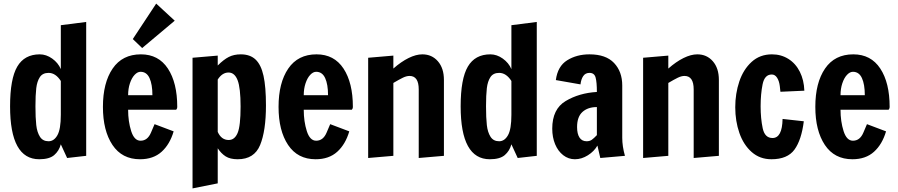

<svg xmlns="http://www.w3.org/2000/svg" viewBox="-20 -872 4988 1067"><path d="M36 -281Q36 -434 76 -502Q116 -570 201 -570Q237 -570 270 -546.5Q303 -523 318 -488V-732L459 -750V-6L353 6L318 -70Q308 -33 281 -10Q254 13 198 13Q36 13 36 -281ZM318 -234V-422Q289 -467 250 -467Q217 -467 201.5 -443.5Q186 -420 181.5 -382Q177 -344 177 -281Q177 -217 181.5 -177Q186 -137 202 -112Q218 -87 250 -87Q280 -87 299 -120.5Q318 -154 318 -234Z M552 -278Q552 -412 606 -491Q660 -570 763 -570Q861 -570 913 -491Q965 -412 965 -278Q965 -270 962 -266.5Q959 -263 959 -262H692Q692 -197 709 -143.5Q726 -90 761 -90Q800 -90 819 -135Q838 -180 839 -182L945 -142Q924 -70 878 -28.5Q832 13 758 13Q658 13 605 -66.5Q552 -146 552 -278ZM827 -343Q827 -403 811 -438Q795 -473 761 -473Q744 -473 728 -456Q712 -439 702 -409Q692 -379 692 -343ZM770 -605 718 -655 848 -852 951 -757Z M1050 -551 1190 -563V-508Q1223 -541 1251.5 -555.5Q1280 -570 1318 -570Q1370 -570 1400.5 -541Q1431 -512 1444.5 -450.5Q1458 -389 1458 -286Q1458 -145 1425.5 -66Q1393 13 1301 13Q1259 13 1234 -3Q1209 -19 1190 -48V147L1050 175ZM1317 -280Q1317 -383 1300.5 -426Q1284 -469 1250 -469Q1215 -469 1190 -430V-139Q1210 -94 1251 -94Q1284 -94 1300.5 -133Q1317 -172 1317 -280Z M1528 -278Q1528 -412 1582 -491Q1636 -570 1739 -570Q1837 -570 1889 -491Q1941 -412 1941 -278Q1941 -270 1938 -266.5Q1935 -263 1935 -262H1668Q1668 -197 1685 -143.5Q1702 -90 1737 -90Q1776 -90 1795 -135Q1814 -180 1815 -182L1921 -142Q1900 -70 1854 -28.5Q1808 13 1734 13Q1634 13 1581 -66.5Q1528 -146 1528 -278ZM1803 -343Q1803 -403 1787 -438Q1771 -473 1737 -473Q1720 -473 1704 -456Q1688 -439 1678 -409Q1668 -379 1668 -343Z M2026 -551 2166 -563V-491Q2209 -529 2250.5 -549.5Q2292 -570 2327 -570Q2380 -570 2413.5 -531.5Q2447 -493 2447 -428V-6L2307 6V-375Q2307 -450 2256 -450Q2239 -450 2218.5 -440Q2198 -430 2166 -411V-6L2026 6Z M2540 -281Q2540 -434 2580 -502Q2620 -570 2705 -570Q2741 -570 2774 -546.5Q2807 -523 2822 -488V-732L2963 -750V-6L2857 6L2822 -70Q2812 -33 2785 -10Q2758 13 2702 13Q2540 13 2540 -281ZM2822 -234V-422Q2793 -467 2754 -467Q2721 -467 2705.5 -443.5Q2690 -420 2685.5 -382Q2681 -344 2681 -281Q2681 -217 2685.5 -177Q2690 -137 2706 -112Q2722 -87 2754 -87Q2784 -87 2803 -120.5Q2822 -154 2822 -234Z M3049 -157Q3049 -266 3123.5 -310.5Q3198 -355 3297 -361Q3297 -415 3290 -441Q3283 -467 3256 -467Q3233 -467 3221 -449Q3209 -431 3206 -403L3069 -427Q3079 -504 3132 -537Q3185 -570 3256 -570Q3347 -570 3392.5 -522Q3438 -474 3438 -397V-106Q3438 -59 3453 -6L3316 6L3300 -63Q3282 -31 3247 -9Q3212 13 3175 13Q3139 13 3110 -9.5Q3081 -32 3065 -70.5Q3049 -109 3049 -157ZM3297 -121V-277Q3247 -277 3217 -250Q3187 -223 3187 -166Q3187 -128 3200.5 -107.5Q3214 -87 3240 -87Q3257 -87 3268.5 -95Q3280 -103 3297 -121Z M3554 -551 3694 -563V-491Q3737 -529 3778.5 -549.5Q3820 -570 3855 -570Q3908 -570 3941.5 -531.5Q3975 -493 3975 -428V-6L3835 6V-375Q3835 -450 3784 -450Q3767 -450 3746.5 -440Q3726 -430 3694 -411V-6L3554 6Z M4066 -276Q4066 -352 4088.5 -419Q4111 -486 4157 -528Q4203 -570 4270 -570Q4321 -570 4361.5 -544.5Q4402 -519 4425 -473Q4448 -427 4450 -368L4317 -362Q4317 -366 4313.5 -394Q4310 -422 4298.5 -440Q4287 -458 4269 -458Q4229 -458 4218 -403.5Q4207 -349 4207 -281Q4207 -214 4218.5 -159.5Q4230 -105 4273 -105Q4327 -105 4329 -211L4447 -198Q4434 -94 4395 -40.5Q4356 13 4267 13Q4203 13 4157.5 -27Q4112 -67 4089 -133Q4066 -199 4066 -276Z M4511 -278Q4511 -412 4565 -491Q4619 -570 4722 -570Q4820 -570 4872 -491Q4924 -412 4924 -278Q4924 -270 4921 -266.5Q4918 -263 4918 -262H4651Q4651 -197 4668 -143.5Q4685 -90 4720 -90Q4759 -90 4778 -135Q4797 -180 4798 -182L4904 -142Q4883 -70 4837 -28.5Q4791 13 4717 13Q4617 13 4564 -66.5Q4511 -146 4511 -278ZM4786 -343Q4786 -403 4770 -438Q4754 -473 4720 -473Q4703 -473 4687 -456Q4671 -439 4661 -409Q4651 -379 4651 -343Z"/></svg>

Font: Francois One
Style: Regular
Weight: 400
Designer: Vernon Adams
Foundry: Vernon Adams
Version: Version 2.000